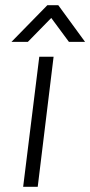

<svg xmlns="http://www.w3.org/2000/svg" viewBox="-20 -718 347 738"><path d="M162 -698H204L307 -557H245L177 -649L87 -557H24ZM131 -500H186L125 0H69Z"/></svg>

Font: Haskoy Light
Style: Italic
Weight: 300
Designer: Ertekin Erdin
Foundry: Ertekin Erdin
Version: Version 2.000; ttfautohint (v1.8.4.7-5d5b)